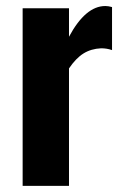

<svg xmlns="http://www.w3.org/2000/svg" viewBox="-20 -605 400 625"><path d="M53.7 0V-578.1H204.6V-485.4Q258.3 -585.4 322.8 -585.4Q333 -585.4 344.7 -582V-441.9Q328.1 -447.8 309.1 -447.8Q276.4 -446.3 251.7 -430.9Q227.1 -415.5 204.6 -382.3V0Z"/></svg>

Font: Oswald
Style: DemiBold
Weight: 600
Designer: Vernon Adams
Foundry: Vernon Adams
Version: 3.0; ttfautohint (v0.95) -l 8 -r 50 -G 200 -x 0 -w "G" -W -c